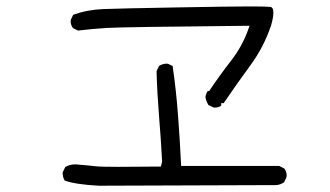

<svg xmlns="http://www.w3.org/2000/svg" viewBox="-20 -657 1040 606"><path d="M635.7 -369.6Q629.9 -361.3 628.4 -350.6Q629.9 -341.3 632.6 -335.4Q635.3 -329.6 637.7 -325.7L653.8 -317.9Q655.8 -317.4 657.2 -317.4Q669.9 -317.4 678.2 -323.2V-331.5H686Q726.1 -390.6 769.5 -449.7Q813 -508.8 835.9 -577.6Q842.8 -602.1 842.8 -616.7Q842.8 -628.9 838.4 -632.8Q836.4 -634.8 832.5 -635.3Q820.8 -636.7 765.1 -636.7Q709.5 -636.7 533 -633.5Q356.4 -630.4 306.4 -628.4Q256.3 -626.5 210.9 -610.4L203.6 -594.7Q203.1 -592.3 203.1 -588.4Q203.1 -584.5 204.8 -578.9Q206.5 -573.2 210.4 -568.4L226.1 -560.5Q271 -565.9 316.4 -568.8Q361.8 -571.8 767.6 -575.7L763.7 -564.5Q744.6 -510.7 709.2 -465.3Q673.8 -419.9 640.1 -369.6ZM884.3 -98.1Q884.8 -100.1 884.8 -104.2Q884.8 -108.4 883.1 -114.3Q881.3 -120.1 877.4 -125L861.3 -133.3H551.8Q547.4 -221.2 541.5 -298.1Q535.6 -375 524.9 -448.7L510.3 -455.6Q508.3 -456.1 506.8 -456.1Q492.7 -456.1 481.9 -448.7L474.1 -432.6Q476.1 -361.8 481.9 -291Q487.8 -220.2 491.7 -146.5L487.8 -131.3Q411.6 -130.4 353.5 -130.4Q295.4 -130.4 281.7 -132.3Q255.9 -135.3 229.5 -137.2Q223.1 -138.2 217.3 -138.2Q200.2 -138.2 186 -129.9L178.2 -113.8Q177.7 -111.8 177.7 -109.1Q177.7 -106.4 178.7 -102.5Q179.7 -93.8 184.6 -86.9Q218.8 -74.7 292 -70.8L853 -72.8Q865.2 -74.2 876.5 -81.5Z"/></svg>

Font: NaikaiFont
Style: Light
Weight: 300
Version: Version 1.89